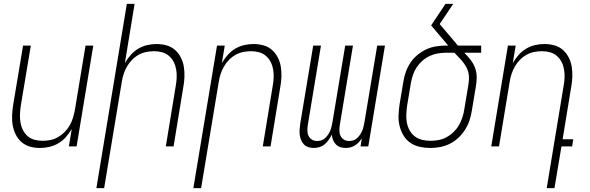

<svg xmlns="http://www.w3.org/2000/svg" viewBox="-20 -755 3040 990"><path d="M186 8Q159 8 134.5 1Q110 -6 91 -22.5Q72 -39 61 -61.5Q50 -84 45.5 -109.5Q41 -135 42.5 -162Q44 -189 48 -215L99 -520H139L87 -209Q84 -188 83 -166.5Q82 -145 85.5 -124Q89 -103 98 -85Q107 -67 122 -53.5Q137 -40 157.5 -34.5Q178 -29 200 -29Q220 -29 240 -33Q260 -37 278.5 -47.5Q297 -58 313 -74Q329 -90 339.5 -108.5Q350 -127 356 -147Q362 -167 366 -187L421 -520H461L375 0H335L350 -90Q337 -68 320 -48.5Q303 -29 280.5 -16Q258 -3 234 2.5Q210 8 186 8Z M477 215 634 -735H674L624 -430Q637 -452 654 -471.5Q671 -491 693 -504Q715 -517 739 -522.5Q763 -528 787 -528Q814 -528 839 -521Q864 -514 882.5 -497.5Q901 -481 912.5 -458.5Q924 -436 928 -410.5Q932 -385 931 -358Q930 -331 925 -305L875 0H835L886 -311Q890 -332 891 -353.5Q892 -375 888.5 -396Q885 -417 876 -435Q867 -453 851.5 -466.5Q836 -480 816 -485.5Q796 -491 774 -491Q754 -491 734 -487Q714 -483 695 -472.5Q676 -462 660.5 -446Q645 -430 634.5 -411.5Q624 -393 617.5 -373Q611 -353 608 -333L517 215Z M977 215 1099 -520H1139L1124 -430Q1137 -452 1154 -471.5Q1171 -491 1193 -504Q1215 -517 1239 -522.5Q1263 -528 1287 -528Q1314 -528 1339 -521Q1364 -514 1382.5 -497.5Q1401 -481 1412.5 -458.5Q1424 -436 1428 -410.5Q1432 -385 1431 -358Q1430 -331 1425 -305L1375 0H1335L1386 -311Q1390 -332 1391 -353.5Q1392 -375 1388.5 -396Q1385 -417 1376 -435Q1367 -453 1351.5 -466.5Q1336 -480 1316 -485.5Q1296 -491 1274 -491Q1254 -491 1234 -487Q1214 -483 1195 -472.5Q1176 -462 1160.5 -446Q1145 -430 1134.5 -411.5Q1124 -393 1117.5 -373Q1111 -353 1108 -333L1017 215Z M1762 8Q1747 8 1734 3.5Q1721 -1 1711.5 -11Q1702 -21 1697 -34Q1692 -47 1691 -61Q1684 -47 1675 -34Q1666 -21 1654 -11Q1642 -1 1627 3.5Q1612 8 1597 8Q1583 8 1569.5 3.5Q1556 -1 1547 -10.5Q1538 -20 1532.5 -33Q1527 -46 1525.5 -60Q1524 -74 1525 -88.5Q1526 -103 1528 -117L1595 -520H1635L1567 -110Q1565 -96 1565 -81.5Q1565 -67 1571 -54.5Q1577 -42 1588.5 -35Q1600 -28 1615 -28Q1626 -28 1637 -31.5Q1648 -35 1656.5 -43Q1665 -51 1671.5 -60.5Q1678 -70 1682.5 -80.5Q1687 -91 1689.5 -102Q1692 -113 1694 -124L1760 -520H1800L1732 -110Q1730 -96 1730 -81.5Q1730 -67 1736 -54.5Q1742 -42 1753.5 -35Q1765 -28 1780 -28Q1791 -28 1802 -31.5Q1813 -35 1821.5 -43Q1830 -51 1836.5 -60.5Q1843 -70 1847.5 -80.5Q1852 -91 1854.5 -102Q1857 -113 1859 -124L1925 -520H1965L1879 0H1839L1846 -42Q1839 -31 1830 -21.5Q1821 -12 1810 -5Q1799 2 1786.5 5Q1774 8 1762 8Z M2199 8Q2171 8 2144 2Q2117 -4 2095.5 -19Q2074 -34 2060.5 -56.5Q2047 -79 2040.5 -105Q2034 -131 2035 -159Q2036 -187 2040 -215L2060 -335Q2064 -361 2073 -385.5Q2082 -410 2097 -432.5Q2112 -455 2133.5 -472.5Q2155 -490 2179 -501Q2203 -512 2229 -516Q2255 -520 2280 -520H2291L2203 -624L2277 -735H2317L2247 -631L2331 -532Q2333 -529 2335.5 -526Q2338 -523 2341 -520H2461V-483H2374Q2391 -466 2406 -447Q2421 -428 2429.5 -405Q2438 -382 2438 -356.5Q2438 -331 2433 -305L2413 -185Q2409 -159 2401 -134.5Q2393 -110 2378.5 -87Q2364 -64 2344 -45Q2324 -26 2300 -14Q2276 -2 2250 3Q2224 8 2199 8ZM2200 -29Q2221 -29 2242 -33Q2263 -37 2282.5 -47.5Q2302 -58 2318.5 -74Q2335 -90 2346 -109Q2357 -128 2364 -149Q2371 -170 2374 -191L2394 -311Q2397 -328 2398 -345.5Q2399 -363 2395.5 -379Q2392 -395 2384 -409.5Q2376 -424 2366 -436.5Q2356 -449 2344.5 -460.5Q2333 -472 2323 -483H2280Q2259 -483 2238 -479.5Q2217 -476 2197 -467Q2177 -458 2159.5 -443Q2142 -428 2129.5 -409.5Q2117 -391 2110 -370.5Q2103 -350 2099 -329L2079 -209Q2076 -187 2075 -165Q2074 -143 2078 -122Q2082 -101 2092 -83Q2102 -65 2118.5 -52Q2135 -39 2156.5 -34Q2178 -29 2200 -29Z M2799 215 2886 -311Q2890 -332 2891 -353.5Q2892 -375 2888.5 -396Q2885 -417 2876 -435Q2867 -453 2851.5 -466.5Q2836 -480 2816 -485.5Q2796 -491 2774 -491Q2754 -491 2734 -487Q2714 -483 2695 -472.5Q2676 -462 2660.5 -446Q2645 -430 2634.5 -411.5Q2624 -393 2617.5 -373Q2611 -353 2608 -333L2553 0H2513L2599 -520H2639L2624 -430Q2637 -452 2654 -471.5Q2671 -491 2693 -504Q2715 -517 2739 -522.5Q2763 -528 2787 -528Q2814 -528 2839 -521Q2864 -514 2882.5 -497.5Q2901 -481 2912.5 -458.5Q2924 -436 2928 -410.5Q2932 -385 2931 -358Q2930 -331 2925 -305L2881 -37H2936L2930 0H2875L2839 215Z"/></svg>

Font: Iosevka Extralight
Style: Italic
Weight: 200
Italic angle: -9°
Monospace: yes
Designer: Belleve Invis
Foundry: Belleve Invis
Version: Version 32.5.0; ttfautohint (v1.8.4)